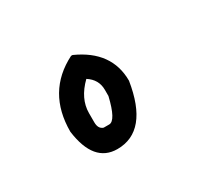

<svg xmlns="http://www.w3.org/2000/svg" viewBox="-63 -985 486 442"><g transform="rotate(-30 180.0 -764.5)"><path d="M161.1 -883.8Q244.1 -846.7 244.1 -767.6Q224.6 -644.5 142.6 -644.5Q80.1 -644.5 68.4 -733.4Q68.4 -838.9 157.2 -883.8ZM127 -749V-724.6Q127 -707 139.6 -703.1H154.3Q171.9 -703.1 185.5 -760.7V-777.3Q185.5 -804.7 161.1 -820.3Q127 -787.1 127 -749Z"/></g></svg>

Font: Sue Ellen Francisco
Style: Regular
Weight: 400
Designer: Kimberly Geswein
Foundry: Kimberly Geswein
Version: Version 1.002 2007